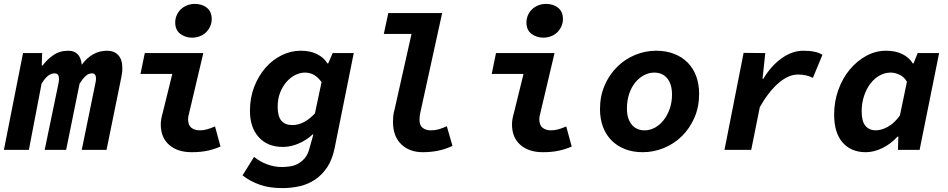

<svg xmlns="http://www.w3.org/2000/svg" viewBox="-40 -768 4860 984"><path d="M-20 0 78 -496H176L174 -432H178Q201 -463 233.5 -485.5Q266 -508 310 -508Q372 -508 379 -436Q432 -508 509 -508Q545 -508 566 -485.5Q587 -463 587 -419Q587 -406 585.5 -394.5Q584 -383 581 -368L506 0H379L449 -342Q451 -351 451.5 -356Q452 -361 452 -366Q452 -392 431 -392Q414 -392 399.5 -379Q385 -366 368 -340L299 0H189L260 -342Q262 -351 262 -356Q262 -361 262 -366Q262 -392 240 -392Q222 -392 206 -379.5Q190 -367 173 -339L108 0Z M942 12Q870 12 827 -25.5Q784 -63 784 -130Q784 -144 786.5 -158.5Q789 -173 794 -190L843 -389H680L702 -496H1002L928 -183Q926 -176 925 -170Q924 -164 924 -157Q924 -126 941 -113Q958 -100 984 -100Q1002 -100 1020.5 -105Q1039 -110 1062 -120L1090 -17Q1058 -3 1023 4.5Q988 12 942 12ZM944 -575Q910 -575 884 -594.5Q858 -614 858 -653Q858 -672 865.5 -689.5Q873 -707 886.5 -720Q900 -733 918.5 -740.5Q937 -748 958 -748Q996 -748 1020.5 -728Q1045 -708 1045 -670Q1045 -650 1037 -632.5Q1029 -615 1015.5 -602Q1002 -589 983.5 -582Q965 -575 944 -575Z M1407 196Q1339 196 1289.5 178Q1240 160 1203 131L1262 36Q1291 60 1328.5 74Q1366 88 1404 88Q1426 88 1448 84.5Q1470 81 1488.5 70.5Q1507 60 1522 42.5Q1537 25 1545 -4L1566 -79H1562Q1533 -51 1492 -33Q1451 -15 1410 -15Q1331 -15 1286 -65Q1241 -115 1241 -200Q1241 -267 1263 -323.5Q1285 -380 1321 -421Q1357 -462 1404 -485Q1451 -508 1501 -508Q1550 -508 1585 -490.5Q1620 -473 1638 -443H1642L1665 -496H1773L1675 -9Q1663 50 1637 89Q1611 128 1575.5 152Q1540 176 1497 186Q1454 196 1407 196ZM1458 -127Q1519 -127 1574 -187L1608 -347Q1574 -396 1523 -396Q1498 -396 1473 -383.5Q1448 -371 1428 -348Q1408 -325 1395.5 -293Q1383 -261 1383 -221Q1383 -172 1402 -149.5Q1421 -127 1458 -127Z M2126 12Q2059 12 2016.5 -28.5Q1974 -69 1974 -144Q1974 -158 1975.5 -173.5Q1977 -189 1982 -206L2069 -594H1927L1950 -701H2226L2114 -190Q2112 -182 2111 -173Q2110 -164 2110 -153Q2110 -125 2126.5 -112.5Q2143 -100 2168 -100Q2190 -100 2207.5 -105Q2225 -110 2250 -121L2279 -20Q2241 -3 2204.5 4.5Q2168 12 2126 12Z M2742 12Q2670 12 2627 -25.5Q2584 -63 2584 -130Q2584 -144 2586.5 -158.5Q2589 -173 2594 -190L2643 -389H2480L2502 -496H2802L2728 -183Q2726 -176 2725 -170Q2724 -164 2724 -157Q2724 -126 2741 -113Q2758 -100 2784 -100Q2802 -100 2820.5 -105Q2839 -110 2862 -120L2890 -17Q2858 -3 2823 4.5Q2788 12 2742 12ZM2744 -575Q2710 -575 2684 -594.5Q2658 -614 2658 -653Q2658 -672 2665.5 -689.5Q2673 -707 2686.5 -720Q2700 -733 2718.5 -740.5Q2737 -748 2758 -748Q2796 -748 2820.5 -728Q2845 -708 2845 -670Q2845 -650 2837 -632.5Q2829 -615 2815.5 -602Q2802 -589 2783.5 -582Q2765 -575 2744 -575Z M3254 12Q3203 12 3162.5 -4Q3122 -20 3093.5 -49Q3065 -78 3050 -118.5Q3035 -159 3035 -209Q3035 -276 3059 -331Q3083 -386 3123 -425.5Q3163 -465 3215 -486.5Q3267 -508 3323 -508Q3374 -508 3415 -492Q3456 -476 3484.5 -447Q3513 -418 3528 -377.5Q3543 -337 3543 -287Q3543 -220 3519 -165Q3495 -110 3455 -70.5Q3415 -31 3362.5 -9.5Q3310 12 3254 12ZM3264 -100Q3291 -100 3316 -113.5Q3341 -127 3360.5 -151.5Q3380 -176 3392 -209.5Q3404 -243 3404 -283Q3404 -337 3379.5 -366.5Q3355 -396 3313 -396Q3286 -396 3260.5 -382.5Q3235 -369 3215.5 -345Q3196 -321 3184.5 -287Q3173 -253 3173 -213Q3173 -159 3197.5 -129.5Q3222 -100 3264 -100Z M3673 0 3771 -497 3882 -496 3868 -364H3872Q3911 -430 3965.5 -469Q4020 -508 4077 -508Q4143 -508 4175 -487L4126 -369Q4093 -386 4050 -386Q4000 -386 3949 -341.5Q3898 -297 3854 -219L3810 0Z M4397 12Q4322 12 4278.5 -37.5Q4235 -87 4235 -180Q4235 -248 4256.5 -307.5Q4278 -367 4315 -411.5Q4352 -456 4400 -482Q4448 -508 4501 -508Q4550 -508 4585 -490.5Q4620 -473 4638 -443H4642L4663 -496H4773L4673 0H4562L4564 -68H4560Q4525 -30 4482 -9Q4439 12 4397 12ZM4448 -100Q4477 -100 4510 -118Q4543 -136 4572 -176L4608 -349Q4594 -374 4570 -385Q4546 -396 4525 -396Q4495 -396 4468 -381Q4441 -366 4420.5 -339Q4400 -312 4388 -275.5Q4376 -239 4376 -197Q4376 -146 4395.5 -123Q4415 -100 4448 -100Z"/></svg>

Font: Source Code Pro
Style: Bold Italic
Weight: 700
Italic angle: -11°
Monospace: yes
Designer: Paul D. Hunt, Teo Tuominen
Foundry: Adobe Systems Incorporated
Version: Version 1.050;PS 1.000;hotconv 16.6.51;makeotf.lib2.5.65220